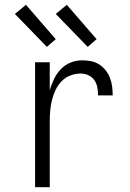

<svg xmlns="http://www.w3.org/2000/svg" viewBox="-20 -779 540 799"><path d="M126 0V-520H187V-404Q194 -428 205 -450.5Q216 -473 233 -491Q250 -509 273.5 -518.5Q297 -528 322 -528Q340 -528 358.5 -524.5Q377 -521 392.5 -511Q408 -501 419.5 -486.5Q431 -472 437.5 -455Q444 -438 446.5 -419.5Q449 -401 449 -382H388Q388 -399 385 -415.5Q382 -432 372.5 -445.5Q363 -459 347.5 -466Q332 -473 316 -473Q294 -473 273 -465Q252 -457 236.5 -441Q221 -425 211.5 -405Q202 -385 196.5 -363.5Q191 -342 189 -320Q187 -298 187 -276V0ZM345 -584 212 -721 258 -759 382 -616ZM175 -584 42 -721 88 -759 212 -616Z"/></svg>

Font: Iosevka Term Curly Light
Style: Regular
Weight: 300
Designer: Belleve Invis
Foundry: Belleve Invis
Version: Version 32.3.0